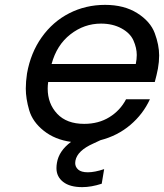

<svg xmlns="http://www.w3.org/2000/svg" viewBox="-20 -577 674 789"><path d="M629 -295Q624 -269 616 -240H178Q176 -226 176 -213Q176 -151 215 -109.5Q254 -68 326 -68Q385 -68 429.5 -95.5Q474 -123 498 -169H596Q568 -108 515.5 -63.5Q463 -19 393 -1L363 13Q298 42 290 83Q289 88 289 93Q289 109 301.5 120Q314 131 341 131Q369 131 408 118L398 178Q355 192 318 192Q267 192 239.5 170.5Q212 149 212 114Q212 103 214 92Q222 43 272 6Q206 -3 160 -39.5Q114 -76 100 -124Q86 -172 86 -213Q86 -242 91 -275Q106 -360 151.5 -424Q197 -488 264.5 -522.5Q332 -557 412 -557Q490 -557 544 -523Q598 -489 616 -440.5Q634 -392 634 -349Q634 -323 629 -295ZM538 -314Q542 -334 542 -351Q542 -380 528.5 -410.5Q515 -441 479 -460.5Q443 -480 395 -480Q326 -480 269.5 -436Q213 -392 192 -314Z"/></svg>

Font: Fz Poppins
Style: Italic
Weight: 400
Italic angle: -10°
Designer: Ninad Kale (Devanagari), Jonny Pinhorn (Latin)
Foundry: Indian Type Foundry
Version: Vit hóa bi Vntype.Com & FontZin.Com